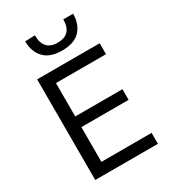

<svg xmlns="http://www.w3.org/2000/svg" viewBox="-226 -1066 1046 1178"><g transform="rotate(-30 297.0 -477.0)"><path d="M92.5 0V-713H535.5V-635.5H181V-399H515.5V-323.5H181V-77.5H536.5V0ZM315 -789Q229.5 -789 187.8 -833.5Q146 -878 145.5 -951.5L215.5 -954Q215.5 -844.5 315 -844.5Q415.5 -844.5 415.5 -951.5H485Q484.5 -878 443.2 -833.5Q402 -789 315 -789Z"/></g></svg>

Font: Heraclito
Style: Regular
Weight: 400
Designer: Kostas Bartsokas (font) & Cristiano Sobral (main changes)
Foundry: Kostas Bartsokas (font) & Cristiano Sobral (main changes)
Version: Version 1.00;July 8, 2020;FontCreator 13.0.0.2655 64-bit